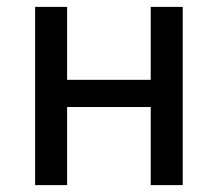

<svg xmlns="http://www.w3.org/2000/svg" viewBox="-20 -538 633 558"><path d="M82 -518H175V-306H418V-518H511V0H418V-227H175V0H82Z"/></svg>

Font: IBM Plex Sans Text
Style: Regular
Weight: 450
Designer: Mike Abbink, Paul van der Laan, Pieter van Rosmalen
Foundry: Bold Monday
Version: Version 3.005